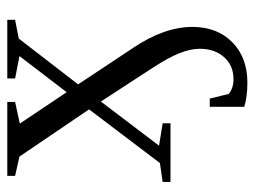

<svg xmlns="http://www.w3.org/2000/svg" viewBox="-108 -392 715 540"><g transform="rotate(-90 250.0 -121.5)"><path d="M283.2 -259.8 386.2 -104.5Q444.8 -17.6 444.8 62Q444.8 130.9 401.9 173.6Q358.9 216.3 288.1 216.3Q249 216.3 220.2 207.5V110.4H243.2L256.3 163.6Q272 177.2 297.9 177.2Q336.4 177.2 359.9 150.6Q383.3 124 383.3 83Q383.3 55.7 370.6 24.4Q357.9 -6.8 330.6 -48.8L234.9 -195.8L110.8 -32.2L173.8 -22V0H8.8V-22L62 -29.8L212.9 -229L80.1 -424.8L25.9 -437V-459H233.9V-437L172.9 -423.8L261.2 -292L362.8 -424.8L299.8 -437V-459H464.8V-437L412.1 -426.8Z"/></g></svg>

Font: Tinos
Style: Regular
Weight: 400
Designer: Steve Matteson
Foundry: Monotype Imaging Inc.
Version: Version 1.23